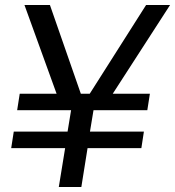

<svg xmlns="http://www.w3.org/2000/svg" viewBox="-20 -750 702 770"><path d="M306.2 0H215.8L241.2 -155.8H24.9L35.2 -222.2H251L265.1 -308.1H48.8L59.1 -374H207L78.1 -730H180.2L304.2 -374H339.8L565.9 -730H662.1L432.1 -374H581.1L570.8 -308.1H355L340.8 -222.2H557.1L546.9 -155.8H331.1Z"/></svg>

Font: Sora Italic
Style: Regular
Weight: 400
Designer: Jonathan Barnbrook, Julián Moncada
Foundry: Barnbrook Fonts
Version: Version 2.000